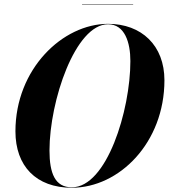

<svg xmlns="http://www.w3.org/2000/svg" viewBox="-20 -872 792 902"><path d="M365.5 -852V-850H605.5V-852ZM317.5 10C540.5 10 752.5 -202 752.5 -495C752.5 -658 645.5 -760 487.5 -760C274.5 -760 52.5 -548 52.5 -255C52.5 -92 149.5 10 317.5 10ZM487.5 -758C566.5 -758 592.5 -672 592.5 -585C592.5 -353 481.5 8 317.5 8C238.5 8 212.5 -58 212.5 -165C212.5 -397 333.5 -758 487.5 -758Z"/></svg>

Font: Bodoni* 96pt
Style: Bold Italic
Weight: 700
Italic angle: -13°
Version: Version 2.3